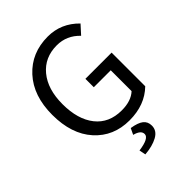

<svg xmlns="http://www.w3.org/2000/svg" viewBox="-251 -783 1114 1114"><g transform="rotate(-45 306.0 -226.0)"><path d="M49 -328Q49 -484 133.5 -576Q218 -668 352 -668Q461 -668 540 -587L492 -534Q434 -595 353 -595Q253 -595 194 -523.5Q135 -452 135 -330Q135 -205 192 -133Q249 -61 353 -61Q430 -61 472 -100V-271H333V-340H548V-64Q470 12 344 12Q213 12 131 -79Q49 -170 49 -328ZM261 176Q350 164 350 130Q350 99 299 86L317 48Q368 56 391 74Q414 92 414 125Q414 166 373 188.5Q332 211 269 216Z"/></g></svg>

Font: RibengUni
Style: Regular
Weight: 400
Designer: (1) Dr. Andrew Glass (Program Manager at Microsoft Corporation)
(2) Bivuti Chakma (Suz Moriz)
(3) Paul D. Hunt (Adobe Co
Foundry: Bivuti Chakma and Jyoti Chakma
Version: Version 1.2020